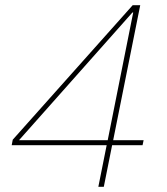

<svg xmlns="http://www.w3.org/2000/svg" viewBox="-20 -718 640 738"><path d="M379 0H358L390 -160H25L29 -181L490 -698H519L415 -179H532L528 -160H411ZM489 -670 53 -179H394L492 -670Z"/></svg>

Font: IBM Plex Sans Thin
Style: Italic
Weight: 100
Italic angle: -11.31°
Designer: Mike Abbink, Paul van der Laan, Pieter van Rosmalen
Foundry: Bold Monday
Version: Version 3.0